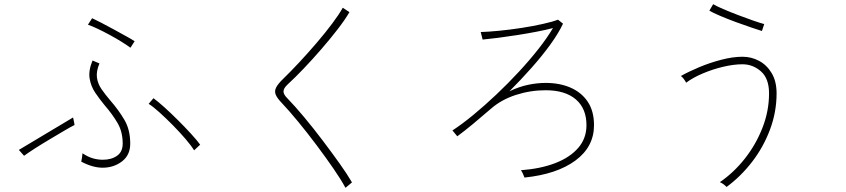

<svg xmlns="http://www.w3.org/2000/svg" viewBox="-20 -837 4040 917"><path d="M470 -36Q423 -36 368 -65Q370 -72 371.5 -83.5Q373 -95 374 -105Q399 -88 423 -81Q447 -74 471 -74Q512 -74 539 -93Q566 -112 566 -151Q566 -207 542 -248.5Q518 -290 480 -334Q456 -363 435 -394Q414 -425 408 -462.5Q402 -500 422 -548L455 -534Q439 -496 443 -466.5Q447 -437 465 -411Q483 -385 507 -357Q547 -311 574.5 -264Q602 -217 602 -151Q602 -96 562.5 -66Q523 -36 470 -36ZM907 -119Q893 -142 865.5 -174Q838 -206 805.5 -239Q773 -272 742 -300Q711 -328 690 -341L713 -368Q736 -351 767 -323Q798 -295 831 -262Q864 -229 892 -198.5Q920 -168 936 -146ZM95 -93 70 -121Q90 -133 126 -154.5Q162 -176 202 -200Q242 -224 276.5 -244.5Q311 -265 329 -276Q329 -276 331 -267Q333 -258 334.5 -249.5Q336 -241 336 -240Q321 -233 289 -214Q257 -195 219 -172.5Q181 -150 147.5 -128.5Q114 -107 95 -93ZM603 -609Q587 -621 560.5 -637.5Q534 -654 503.5 -670.5Q473 -687 445.5 -700Q418 -713 400 -719L420 -750Q435 -743 463.5 -728.5Q492 -714 523.5 -696.5Q555 -679 582.5 -664Q610 -649 623 -640Z M1630 60Q1609 21 1572.5 -32Q1536 -85 1492.5 -143Q1449 -201 1405.5 -254Q1362 -307 1326 -345Q1304 -368 1297 -384.5Q1290 -401 1298.5 -418.5Q1307 -436 1333 -461Q1368 -495 1410 -540Q1452 -585 1493 -633Q1534 -681 1567 -725Q1600 -769 1617 -800L1649 -779Q1628 -743 1592.5 -697Q1557 -651 1514.5 -602Q1472 -553 1430 -509Q1388 -465 1353 -433Q1334 -415 1334 -400.5Q1334 -386 1351 -369Q1389 -330 1433.5 -276.5Q1478 -223 1521.5 -165.5Q1565 -108 1602 -56Q1639 -4 1661 34Q1661 34 1653.5 40.5Q1646 47 1638.5 53Q1631 59 1630 60Z M2485 11Q2482 3 2477.5 -7Q2473 -17 2468 -24Q2562 -31 2632 -58Q2702 -85 2741.5 -130.5Q2781 -176 2781 -239Q2781 -319 2730 -362.5Q2679 -406 2586 -406Q2513 -406 2443.5 -383.5Q2374 -361 2324 -317Q2279 -278 2238.5 -244.5Q2198 -211 2164 -186L2141 -214Q2187 -244 2241 -288.5Q2295 -333 2350.5 -385.5Q2406 -438 2457.5 -493.5Q2509 -549 2551.5 -603Q2594 -657 2621 -703Q2587 -694 2542.5 -685.5Q2498 -677 2450.5 -669.5Q2403 -662 2360 -656.5Q2317 -651 2285 -648L2276 -684Q2311 -685 2363 -690Q2415 -695 2470 -703.5Q2525 -712 2572 -722.5Q2619 -733 2645 -743L2669 -724Q2648 -679 2609 -625Q2570 -571 2519.5 -514Q2469 -457 2413 -401Q2459 -423 2502.5 -432Q2546 -441 2586 -441Q2654 -441 2706 -418Q2758 -395 2787.5 -350.5Q2817 -306 2817 -239Q2817 -136 2728.5 -70.5Q2640 -5 2485 11Z M3450 56Q3445 50 3435.5 43Q3426 36 3418 33Q3484 -12 3537 -79Q3590 -146 3621.5 -226.5Q3653 -307 3653 -391Q3653 -462 3614.5 -496Q3576 -530 3526 -530Q3484 -530 3433.5 -518Q3383 -506 3336 -486Q3289 -466 3257 -442Q3254 -449 3246 -459.5Q3238 -470 3232 -474Q3267 -494 3318 -515.5Q3369 -537 3424.5 -551.5Q3480 -566 3526 -566Q3569 -566 3606 -546Q3643 -526 3666 -487Q3689 -448 3689 -391Q3689 -302 3657.5 -218Q3626 -134 3572 -64Q3518 6 3450 56ZM3619 -689Q3603 -694 3568.5 -705.5Q3534 -717 3493.5 -732Q3453 -747 3419 -761.5Q3385 -776 3368 -786L3386 -817Q3401 -808 3433.5 -794Q3466 -780 3504 -765.5Q3542 -751 3576.5 -739Q3611 -727 3630 -722Z"/></svg>

Font: Zen Kaku Gothic New Light
Style: Regular
Weight: 300
Designer: Yoshimichi Ohira
Foundry: Positype
Version: Version 1.002